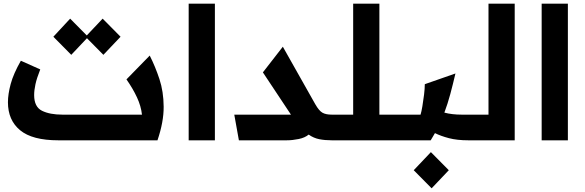

<svg xmlns="http://www.w3.org/2000/svg" viewBox="-20 -760 3168 1040"><path d="M296 0Q155 0 89 -54.5Q23 -109 23 -206Q23 -250 38 -305.5Q53 -361 93 -431L198 -384Q179 -336 172 -303.5Q165 -271 165 -245Q165 -181 207.5 -160Q250 -139 318 -139H749Q744 -185 722 -232.5Q700 -280 665 -330L791 -459Q821 -400 843.5 -332Q866 -264 866.5 -182Q867 -100 833 0ZM366 -463 269 -561 360 -659 450 -568 536 -659 633 -561 540 -463 451 -553Z M1002 -740H1144V0H1002Z M1274 0 1249 -139H1533Q1546 -139 1556 -139L1404 -368L1512 -507L1688 -195Q1708 -160 1726.5 -149.5Q1745 -139 1777 -139H1787V0H1777Q1740 0 1709.5 -6Q1679 -12 1652 -31Q1632 -14 1598 -7Q1564 0 1533 0Z M1787 -139H1893V-740H2035V-139H2125V0H1787Q1757 0 1757 -70Q1757 -139 1787 -139Z M2125 -139H2258Q2263 -155 2268 -185Q2273 -215 2277 -247.5Q2281 -280 2281 -304L2447 -362Q2433 -302 2419 -250Q2405 -198 2387 -150Q2428 -139 2481 -139H2520V0H2517Q2456 0 2412 -11.5Q2368 -23 2336 -39Q2325 -19 2313 0H2125Q2095 0 2095 -70Q2095 -139 2125 -139ZM2318 260 2221 162 2314 64 2411 162Z M2520 -139H2626V-740H2768V0H2520Q2490 0 2490 -70Q2490 -139 2520 -139Z M2914 -740H3056V0H2914Z"/></svg>

Font: Readex Pro SemiBold
Style: Regular
Weight: 600
Designer: Bonnie Shaver-Troup, Thomas Jockin
Foundry: Lexend
Version: Version 1.204; ttfautohint (v1.8.4.7-5d5b)